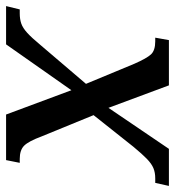

<svg xmlns="http://www.w3.org/2000/svg" viewBox="-12 -584 576 632"><g transform="rotate(90 276.0 -268.0)"><path d="M-20 0 -9 -45H4Q23 -45 37.5 -50Q52 -55 68 -69.5Q84 -84 108 -113L236 -263L170 -422Q152 -463 139 -477Q126 -491 96 -491H84L92 -536H241L315 -337L450 -536H572L562 -491H547Q528 -491 513.5 -485Q499 -479 483 -463.5Q467 -448 443 -419L339 -288L409 -117Q425 -74 439.5 -59.5Q454 -45 483 -45H496L487 0H337L257 -215L106 0Z"/></g></svg>

Font: Noto Serif Medium
Style: Italic
Weight: 500
Italic angle: -12°
Designer: Monotype Design Team
Foundry: Monotype Imaging Inc.
Version: Version 2.014; ttfautohint (v1.8.4.7-5d5b)